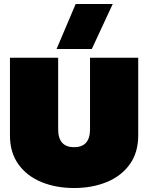

<svg xmlns="http://www.w3.org/2000/svg" viewBox="-20 -934 744 964"><path d="M264 -688 360 -914H546L441 -688ZM352 10Q261 10 188 -20Q115 -50 72.5 -109Q30 -168 30 -254V-644H272V-285Q272 -195 352 -195Q432 -195 432 -285V-644H674V-254Q674 -168 631.5 -109Q589 -50 516 -20Q443 10 352 10Z"/></svg>

Font: Kanit Black
Style: Regular
Weight: 900
Designer: Katatrad Team
Foundry: CadsonDemak
Version: Version 2.000; ttfautohint (v1.8.3)